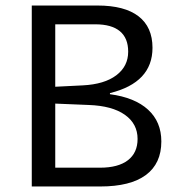

<svg xmlns="http://www.w3.org/2000/svg" viewBox="-20 -675 654 695"><path d="M95 0V-655H333Q431 -655 481.5 -616Q532 -577 532 -502Q532 -439 493.5 -398Q455 -357 378 -338V-334Q468 -322 516 -278Q564 -234 564 -163Q564 -83 508 -41.5Q452 0 343 0ZM444 -488Q444 -537 414 -562Q384 -587 325 -587H180V-361L280 -366Q358 -370 401 -402.5Q444 -435 444 -488ZM478 -172Q478 -227 432 -259.5Q386 -292 301 -295L180 -300V-68H342Q408 -68 443 -95Q478 -122 478 -172Z"/></svg>

Font: Intel One Mono
Style: Regular
Weight: 400
Monospace: yes
Designer: Fred Shallcrass
Foundry: Frere-Jones Type LLC
Version: Version 1.400;hotconv 1.1.0;makeotfexe 2.6.0;FJTRelease1.4